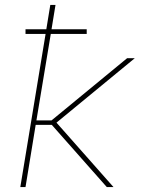

<svg xmlns="http://www.w3.org/2000/svg" viewBox="-20 -755 640 775"><path d="M62 0 164 -618H83V-637H167L183 -735H204L188 -637H330V-618H185L127 -269H188L493 -520H524L208 -260L438 0H411L189 -251H124L83 0Z"/></svg>

Font: Iosevka Aile Thin Oblique
Style: Regular
Weight: 100
Italic angle: -9°
Designer: Belleve Invis
Foundry: Belleve Invis
Version: Version 31.1.0; ttfautohint (v1.8.4)